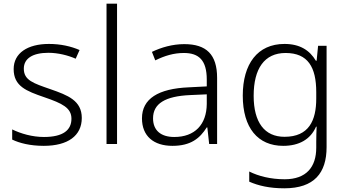

<svg xmlns="http://www.w3.org/2000/svg" viewBox="-20 -780 1877 1040"><path d="M423 -141C423 -235 348 -264 253 -297C161 -329 109 -345 109 -408C109 -464 158 -494 242 -494C295 -494 349 -480 390 -462L411 -509C365 -529 309 -542 245 -542C129 -542 54 -492 54 -406C54 -313 122 -287 221 -253C317 -220 367 -196 367 -137C367 -76 323 -38 218 -38C155 -38 93 -56 46 -79V-24C85 -5 143 10 217 10C348 10 423 -45 423 -141Z M614 0V-760H557V0Z M978 -541C914 -541 853 -523 803 -499L821 -453C872 -478 921 -493 976 -493C1057 -493 1100 -454 1100 -349V-312L1003 -307C837 -300 749 -245 749 -139C749 -43 812 10 914 10C1013 10 1062 -30 1100 -90H1103L1113 0H1156V-358C1156 -485 1098 -541 978 -541ZM1010 -265 1100 -269V-217C1099 -105 1035 -38 924 -38C852 -38 809 -73 809 -139C809 -219 875 -259 1010 -265Z M1521 -542C1375 -542 1295 -434 1295 -262C1295 -87 1377 10 1514 10C1600 10 1662 -25 1692 -94H1695C1694 -69 1693 -39 1693 -11V20C1693 125 1639 191 1522 191C1446 191 1380 174 1330 149V204C1380 226 1440 240 1520 240C1682 240 1749 157 1749 17V-532H1703L1695 -451H1691C1657 -508 1604 -542 1521 -542ZM1527 -493C1648 -493 1693 -416 1693 -281V-246C1693 -127 1653 -39 1521 -39C1413 -39 1354 -117 1354 -261C1354 -408 1412 -493 1527 -493Z"/></svg>

Font: Noto Sans Malayalam Light
Style: Regular
Weight: 300
Designer: Jelle Bosma - Monotype Design Team
Foundry: Monotype Imaging Inc.
Version: Version 2.104